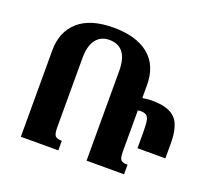

<svg xmlns="http://www.w3.org/2000/svg" viewBox="-123 -879 1131 1035"><g transform="rotate(20 443.0 -362.0)"><path d="M307 0H92V-495Q92 -602 160.5 -663Q229 -724 362 -724Q492 -724 564 -665.5Q636 -607 636 -492V-420Q650 -422 663 -423.5Q676 -425 692 -425Q785 -425 824.5 -384.5Q864 -344 864 -242V-157H704V-245Q704 -291 700 -313.5Q696 -336 684 -343.5Q672 -351 650 -351Q645 -351 636 -349V-115Q636 -76 645.5 -65.5Q655 -55 684 -55V0H469V-513Q469 -585 442 -619.5Q415 -654 363 -654Q314 -654 286.5 -618Q259 -582 259 -512V-115Q259 -76 269.5 -65.5Q280 -55 307 -55Z"/></g></svg>

Font: Noto Serif Armenian SemiCondensed ExtraBold
Style: Regular
Weight: 800
Width: 4
Designer: Monotype Design Team
Foundry: Monotype Imaging Inc.
Version: Version 2.008; ttfautohint (v1.8.4.7-5d5b)